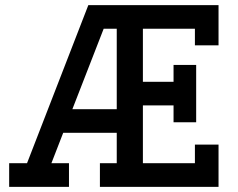

<svg xmlns="http://www.w3.org/2000/svg" viewBox="-20 -726 925 746"><path d="M15.6 0V-91.8H85L323.2 -706.1H829.1V-549.8H737.3V-614.3H535.2V-408.2H654.3V-473.6H742.2V-251H654.3V-316.4H535.2V-91.8H737.3V-164.1H829.1V0H368.2V-91.8H433.6V-210H225.6L179.7 -91.8H248V0ZM261.2 -301.8H433.6V-614.3H382.8Z"/></svg>

Font: Kay Pho Du
Style: Bold
Weight: 700
Designer: Victor Gaultney, Khu Oo Reh
Foundry: SIL International
Version: Version 3.000